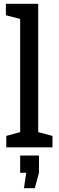

<svg xmlns="http://www.w3.org/2000/svg" viewBox="-20 -775 309 1010"><path d="M13 -60 86 -80V-675L11 -695V-755H181V-80L256 -60V0H13ZM86 43H185V134L163 215H106L118 134H86Z"/></svg>

Font: HermeneusOne
Style: Regular
Weight: 400
Designer: Rodrigo Fuenzalida, Pablo Impallari
Foundry: Pablo Impallari, Rodrigo Fuenzalida
Version: Version 1.000; ttfautohint (v0.8) -G 200 -r 50